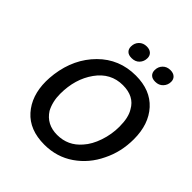

<svg xmlns="http://www.w3.org/2000/svg" viewBox="-240 -1058 1228 1228"><g transform="rotate(45 374.0 -444.0)"><path d="M374 -92Q279 -92 231 -167Q202 -222 202 -292Q202 -426 269.5 -520.5Q337 -615 447 -615Q549 -615 590 -540Q619 -495 619 -411Q619 -342 596.5 -275.5Q574 -209 536 -167Q472 -92 374 -92ZM360 10Q472 10 559 -50Q646 -110 693 -209Q741 -305 741 -420Q741 -555 667.5 -636Q594 -717 462 -717Q313 -717 210.5 -614.5Q108 -512 86 -353Q81 -313 81 -284Q81 -153 153.5 -71.5Q226 10 360 10ZM363 -776Q397 -776 416.5 -797Q436 -818 436 -848Q436 -871 421 -884.5Q406 -898 380 -898Q348 -898 328 -877.5Q308 -857 308 -826Q308 -803 322 -789.5Q336 -776 363 -776ZM577 -776Q610 -776 630 -797.5Q650 -819 650 -848Q650 -871 635 -884.5Q620 -898 594 -898Q562 -898 542 -877.5Q522 -857 522 -826Q522 -803 536 -789.5Q550 -776 577 -776Z"/></g></svg>

Font: Brisa Sans Medium
Style: Italic
Weight: 600
Italic angle: -8°
Designer: Dalton Maag Ltd
Foundry: Dalton Maag Ltd
Version: Version 1.101;July 10, 2019;FontCreator 11.5.0.2425 64-bit